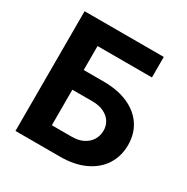

<svg xmlns="http://www.w3.org/2000/svg" viewBox="-162 -845 955 982"><g transform="rotate(30 315.5 -353.5)"><path d="M59.6 -707H527.3V-585.9H206.1V-444.3H324.2Q406.7 -444.3 467.8 -417.5Q528.8 -390.6 561.8 -341.1Q594.7 -291.5 594.7 -225.6Q594.7 -158.7 561.8 -107.7Q528.8 -56.6 467.5 -28.3Q406.2 0 324.2 0H59.6ZM449.2 -226.6Q449.2 -255.4 434.6 -278.3Q419.9 -301.3 391.8 -314.7Q363.8 -328.1 324.2 -328.1H206.1V-118.2H324.2Q363.3 -118.2 391.6 -132.8Q419.9 -147.5 434.6 -172.1Q449.2 -196.8 449.2 -226.6Z"/></g></svg>

Font: Pretendard Std
Style: Bold
Weight: 700
Designer: Base glyphs from Inter by Rasmus Andersson; Hangeul glyphs from Noto Sans CJK(Source Han Sans) by Jang Soo-young and Kan
Foundry: Kil Hyung-jin
Version: Version 1.309